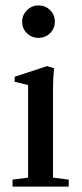

<svg xmlns="http://www.w3.org/2000/svg" viewBox="-20 -691 303 711"><path d="M62 -610.8Q62 -635.3 79.8 -653.1Q97.7 -670.9 122.6 -670.9Q147.9 -670.9 165.5 -653.6Q183.1 -636.2 183.1 -610.8Q183.1 -585.4 165.5 -568.1Q147.9 -550.8 122.6 -550.8Q97.2 -550.8 79.6 -568.1Q62 -585.4 62 -610.8ZM26.4 0V-25.9L84 -33.2V-376L34.2 -388.2V-406.7L154.8 -446.3L180.2 -438Q176.3 -401.4 176.3 -360.4V-33.2L234.4 -25.9V0Z"/></svg>

Font: Elstob Medium
Style: Regular
Weight: 500
Designer: Peter S. Baker
Version: Version 1.015